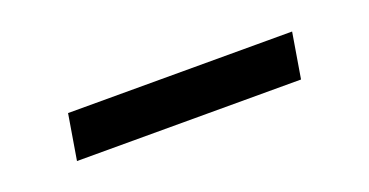

<svg xmlns="http://www.w3.org/2000/svg" viewBox="-22 -508 644 335"><g transform="rotate(-20 300.0 -340.0)"><path d="M85 -298 99 -382H515L501 -298Z"/></g></svg>

Font: Iosevka Slab MdExObl
Style: Regular
Weight: 500
Width: 7
Italic angle: -9°
Monospace: yes
Designer: Belleve Invis
Foundry: Belleve Invis
Version: Version 11.1.1; ttfautohint (v1.8.3)